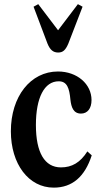

<svg xmlns="http://www.w3.org/2000/svg" viewBox="-20 -870 476 901"><path d="M253 -623.5C275.5 -623.5 287.5 -635 300.5 -665L367.5 -838.5L345.5 -850.5L252.5 -728L159.5 -850.5L137.5 -838.5L203 -665C215 -636 229.5 -623.5 253 -623.5ZM232 10.5C319 10.5 378 -40.5 410.5 -141L390 -159.5C356.5 -107 317.5 -84.5 266 -84.5C189.5 -84.5 148.5 -154 148.5 -283.5C148.5 -411.5 188 -488.5 255.5 -488.5C294.5 -488.5 305.5 -457 310.5 -401.5C314.5 -367 324.5 -337 360 -337C390.5 -337 409.5 -361 409.5 -400.5C409.5 -475.5 342 -534.5 252 -534.5C123 -534.5 31 -417 31 -254C31 -100 114.5 10.5 232 10.5Z"/></svg>

Font: Libre Caslon Condensed SemiBold
Style: Regular
Weight: 600
Designer: Pablo Impallari, Rodrigo Fuenzalida, Katja Schimmel, Ertekin Erdin
Foundry: Pablo Impallari, Rodrigo Fuenzalida
Version: Version 2.000;gftools[0.9.33]